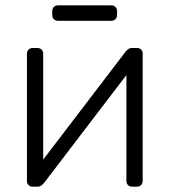

<svg xmlns="http://www.w3.org/2000/svg" viewBox="-20 -700 636 720"><path d="M101 0Q93 0 87 -6Q81 -12 81 -20V-498Q81 -508 87 -514Q93 -520 103 -520H120Q130 -520 136 -514Q142 -508 142 -498V-49L124 -78L450 -505Q455 -511 460.5 -515.5Q466 -520 476 -520H495Q503 -520 509 -514.5Q515 -509 515 -501V-22Q515 -12 509 -6Q503 0 493 0H476Q466 0 460 -6Q454 -12 454 -22V-441L475 -446L146 -15Q142 -10 136 -5Q130 0 120 0ZM198 -622Q188 -622 182 -628Q176 -634 176 -644V-658Q176 -668 182 -674Q188 -680 198 -680H397Q407 -680 413 -674Q419 -668 419 -658V-644Q419 -634 413 -628Q407 -622 397 -622Z"/></svg>

Font: Rubik Light Light
Style: Regular
Weight: 300
Version: Version 2.101